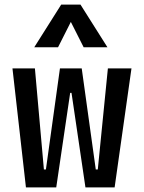

<svg xmlns="http://www.w3.org/2000/svg" viewBox="-20 -815 626 835"><path d="M92.8 0 34.2 -517.6H131.8L170.9 -78.1H179.7L240.7 -517.6H335.4L396.5 -78.1H405.3L449.2 -517.6H551.8L478.5 0H351.6L291 -411.1H285.2L224.6 0ZM128.9 -609.4 246.1 -794.9H330.1L447.3 -609.4H343.8L288.1 -719.7L232.4 -609.4Z"/></svg>

Font: Caskaydia Cove
Style: Regular
Weight: 400
Monospace: yes
Designer: Aaron Bell
Foundry: Saja Typeworks
Version: Version 4.300; ttfautohint (v1.8.3)